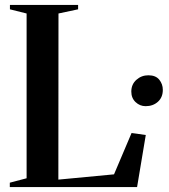

<svg xmlns="http://www.w3.org/2000/svg" viewBox="-20 -763 689 783"><path d="M20 0V-18L88.5 -36V-708L20.5 -725V-743H298.5V-725L218.5 -708L218 -30.5L445 -52L516.5 -220.5L574.5 -212.5L539 0ZM574 -330Q550.5 -330 533 -346.5Q515.5 -363 515.5 -389.5Q515.5 -419 536.2 -437.5Q557 -456 585 -456Q615 -456 629.5 -438Q644 -420 644 -396.5Q644 -366 624 -348Q604 -330 574 -330Z"/></svg>

Font: Merriweather 144pt SemiBold
Style: Regular
Weight: 600
Version: Version 2.100